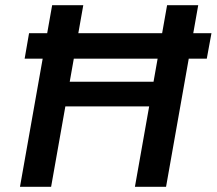

<svg xmlns="http://www.w3.org/2000/svg" viewBox="-20 -720 835 740"><path d="M75 -494 92 -592H795L777 -494ZM500 0 624 -700H744L620 0ZM57 0 181 -700H301L177 0ZM214 -310 231 -405H594L577 -310Z"/></svg>

Font: DM Sans 16pt SemiBold
Style: Italic
Weight: 600
Italic angle: -10°
Version: Version 4.004;gftools[0.9.30]